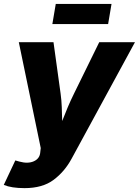

<svg xmlns="http://www.w3.org/2000/svg" viewBox="-42 -764 718 992"><path d="M-22.5 191.4 37.1 64.9 58.1 70.8Q102.5 83 133.1 69.1Q163.6 55.2 166 22.9L168.5 1L55.2 -545.9H234.4L271 -281.2Q275.9 -246.1 277.1 -210.9Q278.3 -175.8 279.3 -138.7Q293.5 -175.8 308.6 -211.2Q323.7 -246.6 340.8 -281.2L470.7 -545.9H655.3L327.6 56.6Q291.5 123 234.6 165.5Q177.7 208 84.5 208Q17.6 208 -22.5 191.4ZM534.2 -743.7 516.6 -639.6H228.5L246.1 -743.7Z"/></svg>

Font: Inter Extra Bold
Style: Italic
Weight: 800
Italic angle: -9.39999°
Designer: Rasmus Andersson
Foundry: rsms
Version: Version 4.000;git-3c8e0fc